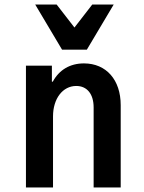

<svg xmlns="http://www.w3.org/2000/svg" viewBox="-20 -831 640 851"><path d="M95 0H215V-315C215 -394 258 -450 318 -450C366 -450 395 -414 395 -355V0H515V-365C515 -477 451 -550 352 -550C290 -550 242 -521 214 -469H210V-540H95ZM255 -611H365L484 -811H389L310 -709L231 -811H136Z"/></svg>

Font: CommitMono
Style: Bold
Weight: 700
Monospace: yes
Designer: Eigil Nikolajsen
Foundry: Eigil Nikolajsen
Version: Version 1.143